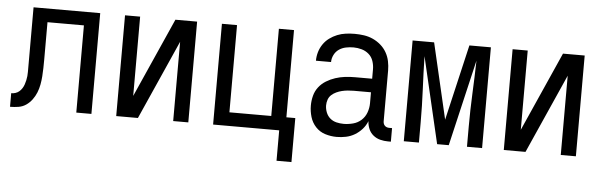

<svg xmlns="http://www.w3.org/2000/svg" viewBox="-46 -679 3092 987"><g transform="rotate(5 1500.0 -185.5)"><path d="M16 0V-70Q27 -70 38 -73.5Q49 -77 57.5 -84.5Q66 -92 72 -101.5Q78 -111 81.5 -121.5Q85 -132 87.5 -143Q90 -154 91 -165Q92 -176 92 -187Q92 -198 92 -209V-520H436V0H358V-450H170V-256Q170 -235 169.5 -213.5Q169 -192 167.5 -170.5Q166 -149 162 -127.5Q158 -106 150 -86Q142 -66 129 -48.5Q116 -31 98.5 -19Q81 -7 59.5 -3.5Q38 0 16 0Z M564 0V-520H642V-111L824 -520H936V0H858V-409L676 0Z M1405 157V0H1064V-520H1142V-70H1358V-520H1436V-70H1482V157Z M1702 8Q1672 8 1643 -1Q1614 -10 1593.5 -32Q1573 -54 1564.5 -83Q1556 -112 1556 -141Q1556 -167 1562.5 -192Q1569 -217 1584.5 -237Q1600 -257 1622 -270.5Q1644 -284 1668.5 -292Q1693 -300 1718 -303Q1743 -306 1769 -306H1858V-355Q1858 -376 1851 -397Q1844 -418 1828 -432Q1812 -446 1791 -452Q1770 -458 1749 -458Q1729 -458 1709.5 -454Q1690 -450 1674 -439Q1658 -428 1649 -410Q1640 -392 1640 -373H1562Q1562 -396 1568.5 -418Q1575 -440 1588 -459Q1601 -478 1619.5 -491.5Q1638 -505 1659 -513.5Q1680 -522 1703 -525Q1726 -528 1749 -528Q1773 -528 1797 -524.5Q1821 -521 1843 -511Q1865 -501 1883.5 -485Q1902 -469 1914 -448Q1926 -427 1931 -403Q1936 -379 1936 -355V-93Q1936 -87 1938 -81Q1940 -75 1944.5 -70.5Q1949 -66 1955 -64Q1961 -62 1967 -62H1982V8H1967Q1947 8 1927 3Q1907 -2 1891 -15Q1875 -28 1867 -47Q1859 -66 1858 -87Q1849 -64 1832.5 -45.5Q1816 -27 1795 -14.5Q1774 -2 1750 3Q1726 8 1702 8ZM1732 -62Q1756 -62 1780.5 -68.5Q1805 -75 1823 -91.5Q1841 -108 1849.5 -131.5Q1858 -155 1858 -180V-236H1769Q1754 -236 1738.5 -234.5Q1723 -233 1708.5 -229.5Q1694 -226 1680 -219.5Q1666 -213 1655 -203Q1644 -193 1639 -178.5Q1634 -164 1634 -149Q1634 -131 1641 -113Q1648 -95 1662 -83Q1676 -71 1694.5 -66.5Q1713 -62 1732 -62Z M2048 0V-520H2159L2250 -129L2341 -520H2452V0H2374V-104Q2374 -189 2378 -274Q2382 -359 2384 -445L2280 0H2220L2116 -445Q2118 -359 2122 -274Q2126 -189 2126 -104V0Z M2564 0V-520H2642V-111L2824 -520H2936V0H2858V-409L2676 0Z"/></g></svg>

Font: Iosevka Algr
Style: Regular
Weight: 400
Monospace: yes
Designer: Belleve Invis
Foundry: Belleve Invis
Version: Version 26.0.2; ttfautohint (v1.8.3)